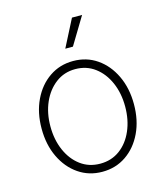

<svg xmlns="http://www.w3.org/2000/svg" viewBox="-114 -841 804 938"><g transform="rotate(-15 288.0 -372.0)"><path d="M288.1 11.2Q220.7 11.2 168 -24.9Q115.2 -61 85 -124.3Q54.7 -187.5 54.7 -268.6Q54.7 -350.1 85 -413.3Q115.2 -476.6 168 -512.7Q220.7 -548.8 288.1 -548.8Q356 -548.8 408.4 -512.7Q460.9 -476.6 491.2 -413.1Q521.5 -349.6 521.5 -268.6Q521.5 -187.5 491.5 -124.3Q461.4 -61 408.7 -24.9Q356 11.2 288.1 11.2ZM288.1 -29.8Q345.2 -29.8 387.7 -61.3Q430.2 -92.8 453.6 -147Q477.1 -201.2 477.1 -268.6Q477.1 -335.9 453.4 -390.1Q429.7 -444.3 387.2 -476.1Q344.7 -507.8 288.1 -507.8Q231.9 -507.8 189.5 -475.8Q147 -443.8 123 -389.9Q99.1 -335.9 99.1 -268.6Q99.1 -201.2 122.8 -147Q146.5 -92.8 189 -61.3Q231.4 -29.8 288.1 -29.8ZM267.6 -616.7 338.4 -754.9H389.6L306.2 -616.7Z"/></g></svg>

Font: Inter 17pt ExtraLight
Style: Regular
Weight: 250
Version: Version 4.001;git-66647c0bb